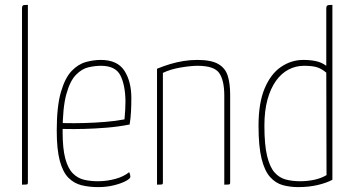

<svg xmlns="http://www.w3.org/2000/svg" viewBox="-20 -755 1449 785"><path d="M70 0V-720Q70 -728 72 -731Q74 -734 79.5 -734.5Q85 -735 94 -735V-10Q94 -5 93 -3Q92 -1 87 -0.5Q82 0 70 0Z M381 10Q345 10 314 2.5Q283 -5 260 -28Q237 -51 224.5 -97.5Q212 -144 212 -221Q212 -320 229 -378.5Q246 -437 273 -465Q300 -493 331.5 -501.5Q363 -510 392 -510Q460 -510 488.5 -466Q517 -422 517 -354Q517 -325 515.5 -297Q514 -269 510 -246Q465 -237 416 -233Q367 -229 325 -228Q283 -227 257 -227.5Q231 -228 231 -228V-252Q231 -252 257.5 -251.5Q284 -251 324.5 -252Q365 -253 409 -256.5Q453 -260 489 -267Q491 -290 492 -307Q493 -324 493 -342Q492 -408 472 -447Q452 -486 393 -486Q369 -486 342 -480Q315 -474 290.5 -449Q266 -424 251 -369Q236 -314 236 -217Q236 -147 247 -106.5Q258 -66 278 -46Q298 -26 324 -20Q350 -14 380 -14Q417 -14 451.5 -23.5Q486 -33 508 -51Q511 -45 512 -40Q513 -35 513 -32Q513 -25 494.5 -15Q476 -5 446 2.5Q416 10 381 10Z M622 0V-474Q649 -485 675.5 -493Q702 -501 730 -505.5Q758 -510 787 -510Q843 -510 872 -493.5Q901 -477 911 -445.5Q921 -414 921 -368V-10Q921 -5 920 -3Q919 -1 914 -0.5Q909 0 897 0V-364Q897 -426 876.5 -456Q856 -486 788 -486Q760 -486 718.5 -479Q677 -472 646 -457V-10Q646 -5 645 -3Q644 -1 639 -0.5Q634 0 622 0Z M1200 10Q1166 10 1136.5 2Q1107 -6 1084.5 -31Q1062 -56 1049.5 -106Q1037 -156 1037 -241Q1037 -334 1062 -393.5Q1087 -453 1129 -481.5Q1171 -510 1220 -510Q1249 -510 1272 -505Q1295 -500 1314 -486V-720Q1314 -728 1316.5 -731Q1319 -734 1325 -734.5Q1331 -735 1339 -735V-20Q1315 -7 1278.5 1.5Q1242 10 1200 10ZM1207 -14Q1237 -14 1265 -20Q1293 -26 1315 -39L1314 -458Q1295 -474 1276 -480Q1257 -486 1223 -486Q1189 -486 1159.5 -470.5Q1130 -455 1108 -424Q1086 -393 1073.5 -347.5Q1061 -302 1061 -241Q1061 -163 1072 -117.5Q1083 -72 1102.5 -50Q1122 -28 1148.5 -21Q1175 -14 1207 -14Z"/></svg>

Font: Yanone Kaffeesatz ExtraLight ExtraLight
Style: Regular
Weight: 250
Version: Version 2.003